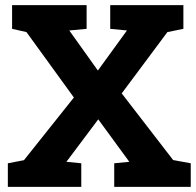

<svg xmlns="http://www.w3.org/2000/svg" viewBox="-20 -731 766 751"><path d="M10.7 0V-92.3L73.7 -104.5L269 -349.6L83.5 -605.5L27.3 -618.2V-710.9H318.8V-618.2L251 -611.8L362.8 -455.1L476.6 -611.8L411.1 -618.2V-710.9H697.3V-618.2L634.8 -605.5L456.1 -365.7L657.2 -105L726.1 -92.3V0H426.8V-92.3L485.8 -98.1L364.3 -264.2L239.7 -98.1L297.9 -92.3V0Z"/></svg>

Font: Roboto Slab ExtraBold
Style: Regular
Weight: 800
Designer: Google
Version: Version 2.001; ttfautohint (v1.8.3)